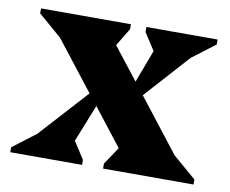

<svg xmlns="http://www.w3.org/2000/svg" viewBox="-61 -572 775 648"><g transform="rotate(10 326.0 -248.0)"><path d="M12 0V-17L91 -77L241 -242L110 -410L30 -479V-496H338V-479L301 -418L387 -308L429 -420L391 -479V-496H635V-479L556 -419L419 -267L560 -86L640 -17V0H330V-17L370 -77L271 -204L220 -76L258 -17V0Z"/></g></svg>

Font: Platypi
Style: Bold
Weight: 700
Designer: David Sargent
Foundry: Bolt Cutter Type
Version: Version 1.200; ttfautohint (v1.8.4.7-5d5b)